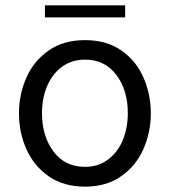

<svg xmlns="http://www.w3.org/2000/svg" viewBox="-20 -691 635 718"><path d="M51 -267Q51 -339 79 -401.5Q107 -464 162.5 -502.5Q218 -541 298 -541Q378 -541 433.5 -502.5Q489 -464 516.5 -401Q544 -338 544 -267Q544 -196 516 -133Q488 -70 432.5 -31.5Q377 7 298 7Q218 7 162.5 -31.5Q107 -70 79 -132.5Q51 -195 51 -267ZM458 -268Q458 -354 415 -411Q372 -468 298 -468Q248 -468 211.5 -441Q175 -414 156 -368.5Q137 -323 137 -268Q137 -182 180 -124.5Q223 -67 298 -67Q347 -67 383.5 -94Q420 -121 439 -166.5Q458 -212 458 -268ZM148 -671H448V-626H148Z"/></svg>

Font: Be Vietnam
Style: Regular
Weight: 400
Designer: Gabriel Lam
Foundry: TypeRant
Version: Version 4.000